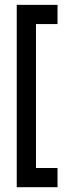

<svg xmlns="http://www.w3.org/2000/svg" viewBox="-20 -780 311 800"><path d="M49.8 -759.8Q49.8 -570.3 49.8 0Q92.8 0 219.7 0Q219.7 -19.5 219.7 -80.1Q197.3 -80.1 129.9 -80.1Q129.9 -230.5 129.9 -679.7Q152.3 -679.7 219.7 -679.7Q219.7 -700.2 219.7 -759.8Q179.7 -759.8 134.8 -759.8Q89.8 -759.8 49.8 -759.8Z"/></svg>

Font: Alibu-Mazigh Belqasem 1
Style: Bold
Weight: 400
Designer: Mazigh Mubarik Belqasem
Version: Version 1.0